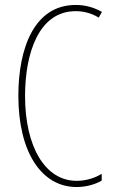

<svg xmlns="http://www.w3.org/2000/svg" viewBox="-20 -744 455 774"><path d="M285 -699C312 -699 346 -693 378 -673L391 -696C357 -715 323 -724 285 -724C117 -724 54 -548 54 -358C54 -131 147 10 289 10C327 10 365 -1 390 -16V-43C370 -31 334 -15 289 -15C161 -15 81 -154 81 -357C81 -529 136 -699 285 -699Z"/></svg>

Font: Noto Sans Kannada ExtraCondensed Thin
Style: Regular
Weight: 100
Width: 2
Designer: Jelle Bosma - Monotype Design Team
Foundry: Monotype Imaging Inc.
Version: Version 2.005